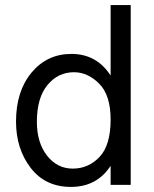

<svg xmlns="http://www.w3.org/2000/svg" viewBox="-20 -727 607 755"><path d="M266 -64Q328 -64 371.5 -110Q415 -156 415 -257Q415 -353 370 -398Q325 -443 271 -443Q208 -443 166.5 -392.5Q125 -342 125 -248Q125 -166 165 -115Q205 -64 266 -64ZM415 -707H494V0H415V-75Q361 8 259 8Q158 8 100.5 -67Q43 -142 43 -249Q43 -368 104 -441.5Q165 -515 261 -515Q360 -515 415 -430Z"/></svg>

Font: Hind
Style: Regular
Weight: 400
Designer: Manushi Parikh, Satya Rajpurohit
Foundry: Indian Type Foundry
Version: Version 2.000;PS 1.0;hotconv 1.0.79;makeotf.lib2.5.61930